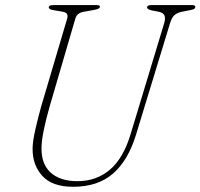

<svg xmlns="http://www.w3.org/2000/svg" viewBox="-20 -720 787 754"><path d="M493 -193.5 624.5 -628Q630.5 -648 625.8 -659.2Q621 -670.5 602.5 -674L574.5 -679.5Q557.5 -684 557.5 -690.5Q557.5 -700 573.5 -700H735Q747 -700 747 -693Q747 -688.5 743.8 -685.8Q740.5 -683 728.5 -680.5L695 -674Q677 -670.5 665.8 -661.2Q654.5 -652 647.5 -628L514 -190.5Q483.5 -90.5 424 -38.5Q364.5 13.5 267 13.5Q185 13.5 146 -29.5Q107 -72.5 108 -138Q108.5 -166 119 -212.2Q129.5 -258.5 142 -303L243.5 -646Q251 -670 226 -674L188 -680.5Q171.5 -683 171.5 -691.5Q171.5 -700 190 -700H360.5Q372.5 -700 372.5 -693.5Q372.5 -685.5 352 -681.5L307.5 -673.5Q282.5 -669 276 -647.5L175 -302Q160 -249 151.8 -208.8Q143.5 -168.5 143 -139.5Q142 -75.5 179.2 -42Q216.5 -8.5 284 -8.5Q358.5 -8.5 411.5 -53.5Q464.5 -98.5 493 -193.5Z"/></svg>

Font: Fraunces 72pt Soft Thin
Style: Italic
Weight: 100
Italic angle: -16°
Version: Version 1.000;[0bf87f6ff]